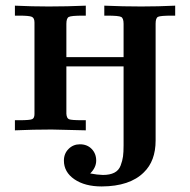

<svg xmlns="http://www.w3.org/2000/svg" viewBox="-20 -465 679 685"><path d="M33.2 0V-36.1H49.8Q86.9 -36.1 95 -40Q103 -43.9 103 -58.1V-384.8Q103 -400.9 93.5 -405Q84 -409.2 48.8 -409.2H33.2V-444.8Q93.3 -441.9 153.8 -441.9Q219.7 -441.9 286.1 -444.8V-409.2H274.9Q233.9 -409.2 225.3 -404.5Q216.8 -399.9 216.8 -379.9V-261.2H420.9V-379.9Q420.9 -399.9 412.4 -404.5Q403.8 -409.2 362.8 -409.2H352.1V-444.8Q418 -441.9 483.9 -441.9Q544.9 -441.9 605 -444.8V-409.2H592.8Q552.7 -409.2 543.9 -405Q535.2 -400.9 535.2 -380.9V36.1Q535.2 109.4 493.2 149.9Q443.4 199.7 342.8 200.2Q282.7 200.2 245.4 174.6Q208 148.9 208 107.9Q208 83 224.6 66.4Q241.2 49.8 265.1 49.8Q291 49.8 307.1 66.4Q323.2 83 323.2 107.9Q323.2 132.8 301.8 153.8Q326.7 158.7 347.2 159.2Q372.1 159.2 387.9 151.1Q403.8 143.1 410.4 125.5Q417 107.9 418.9 93Q420.9 78.1 420.9 53.2V-228H216.8V-59.1Q217.8 -43 226.3 -39.6Q234.9 -36.1 272.9 -36.1H286.1V0Q175.3 -2.9 164.1 -2.9Q99.1 -2.9 33.2 0Z"/></svg>

Font: CMU Serif
Style: Bold
Weight: 700
Version: Version 0.7.0